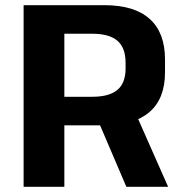

<svg xmlns="http://www.w3.org/2000/svg" viewBox="-20 -720 703 740"><path d="M71 -700H383Q498 -700 557 -647Q616 -594 616 -491V-441Q616 -340 556.5 -288.5Q497 -237 383 -237H221V-347H335Q401 -347 432.5 -373.5Q464 -400 464 -456V-478Q464 -536 432.5 -563Q401 -590 335 -590H193L228 -628V0H71ZM352 -269H509L628 0H467Z"/></svg>

Font: Pathway Extreme
Style: Bold
Weight: 700
Designer: Eduardo Rodriguez Tunni
Foundry: Eduardo Rodriguez Tunni
Version: Version 1.001;gftools[0.9.26]